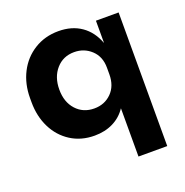

<svg xmlns="http://www.w3.org/2000/svg" viewBox="-135 -687 973 1010"><g transform="rotate(-20 351.5 -182.0)"><path d="M470 -70Q441 -27 395.5 -4.5Q350 18 292 18Q217 18 159.5 -18.5Q102 -55 70.5 -118.5Q39 -182 39 -261V-284Q39 -363 71.5 -426.5Q104 -490 163.5 -527Q223 -564 299 -564Q374 -564 426.5 -527.5Q479 -491 504 -423V-548H631V200H470ZM474 -259V-296Q474 -358 434.5 -395Q395 -432 339 -432Q277 -432 238 -387.5Q199 -343 199 -273Q199 -203 238 -160Q277 -117 339 -117Q397 -117 435.5 -155.5Q474 -194 474 -259Z"/></g></svg>

Font: Sora-SIA
Style: Bold
Weight: 700
Designer: Jonathan Barnbrook, Julián Moncada
Foundry: Barnbrook Fonts
Version: Version 2.000